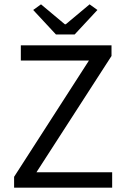

<svg xmlns="http://www.w3.org/2000/svg" viewBox="-20 -865 579 885"><path d="M45 0V-50L390 -586H76V-656H494V-607L148 -71H497V0ZM238 -706 133 -819 169 -845 279 -753H283L393 -845L429 -819L324 -706Z"/></svg>

Font: Toshiba Sans
Style: Regular
Weight: 400
Designer: Paul D. Hunt
Foundry: Toshiba Corporation
Version: Version 2.020;PS 2.0;hotconv 1.0.86;makeotf.lib2.5.63406